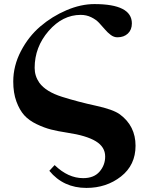

<svg xmlns="http://www.w3.org/2000/svg" viewBox="-20 -711 720 942"><path d="M222 127 248 99Q314 163 388 163Q441 163 468.5 131Q496 99 496 57Q496 10 450 -18Q404 -46 310 -60Q264 -67 230.5 -75.5Q197 -84 159.5 -102Q122 -120 99 -145.5Q76 -171 60.5 -213Q45 -255 45 -311Q45 -388 82.5 -460Q120 -532 178 -581.5Q236 -631 306.5 -661Q377 -691 443 -691Q627 -691 627 -596Q627 -565 607.5 -546.5Q588 -528 556 -528Q539 -528 523.5 -539.5Q508 -551 494.5 -567Q481 -583 466 -599Q451 -615 427.5 -626.5Q404 -638 376 -638Q287 -638 218.5 -559Q150 -480 150 -378Q150 -338 173 -305Q205 -261 284.5 -236Q364 -211 449.5 -192.5Q535 -174 568 -150Q645 -93 645 4Q645 99 573.5 155Q502 211 404 211Q291 211 222 127Z"/></svg>

Font: STIX MathJax Main
Style: Bold
Weight: 700
Designer: MicroPress Inc., with final additions and corrections provided by Coen Hoffman, Elsevier (retired)
Version: Version 1.1.1